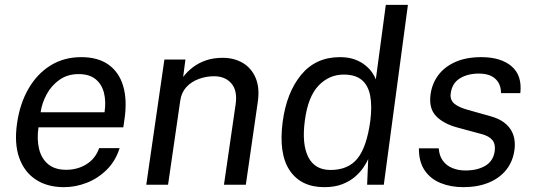

<svg xmlns="http://www.w3.org/2000/svg" viewBox="-20 -763 2206 793"><path d="M244.3 10Q175.4 10 127.7 -21.4Q80 -52.9 59.2 -111.9Q38.4 -170.9 50.4 -253.3Q62 -334.9 97.6 -396.5Q133.2 -458.2 188.6 -492.6Q244 -527 315.5 -527Q385.2 -527 428.7 -495.6Q472.3 -464.2 489 -406.8Q505.7 -349.3 494.2 -270.8L489.3 -237H138.9Q131.8 -187.9 141.3 -148.2Q150.8 -108.6 178.6 -85.1Q206.5 -61.7 253.4 -61.7Q299.9 -61.7 336.8 -84.5Q373.8 -107.3 389.6 -151.1H474Q457.5 -98.5 421.4 -62.5Q385.2 -26.5 338.8 -8.2Q292.2 10 244.3 10ZM147.8 -299.4H411.8Q418.4 -343.8 409.4 -379.6Q400.3 -415.4 374.5 -436.2Q348.7 -457 304.7 -457Q259.2 -457 226.1 -433.7Q192.9 -410.5 173.1 -374.2Q153.3 -337.9 147.8 -299.4Z M584.1 0 659 -517H745.8L736.5 -445.2Q753 -466.9 776.2 -484.9Q799.4 -502.8 830.1 -513.5Q860.9 -524.2 900.1 -524.2Q947 -524.2 982.8 -503.1Q1018.6 -482 1036 -440.9Q1053.4 -399.8 1044.4 -339.8L995.3 0H905L953 -330.9Q961.6 -387.7 936.1 -417.9Q910.5 -448.1 863.9 -448.1Q831.2 -448.1 801 -436.9Q770.7 -425.8 749.9 -403.5Q729.2 -381.1 724.5 -347.3L674.1 0Z M1319.3 10Q1223.1 10 1176.6 -59Q1130.1 -128 1147.6 -260.7Q1163.9 -381.5 1224.1 -454.3Q1284.3 -527 1383.9 -527Q1418.9 -527 1444.7 -517.6Q1470.5 -508.2 1488.3 -493.7Q1506.2 -479.2 1517 -463.5Q1527.8 -447.8 1532.2 -435L1573.5 -743H1664.8L1565.2 0H1496.3L1500.8 -106Q1494.2 -90.8 1480.9 -71.1Q1467.6 -51.4 1446.1 -32.8Q1424.6 -14.2 1393.4 -2.1Q1362.2 10 1319.3 10ZM1345.2 -61Q1418.6 -61 1456.8 -108.8Q1495 -156.6 1509.6 -265Q1517.1 -325.4 1508.9 -367.9Q1500.7 -410.4 1474.2 -432.7Q1447.7 -455 1399.5 -455Q1339.5 -455 1295.8 -409.6Q1252.1 -364.2 1239.1 -265Q1226.1 -168.1 1253.1 -114.6Q1280.1 -61 1345.2 -61Z M1893.2 10Q1841.9 10 1800.1 -6.9Q1758.2 -23.7 1734 -59.3Q1709.8 -94.9 1710.1 -150.4H1792.1Q1794.1 -120.1 1808.7 -99.8Q1823.3 -79.4 1847.6 -69.2Q1871.9 -58.9 1902.7 -58.9Q1951.9 -58.9 1984.7 -78.5Q2017.5 -98.1 2023.2 -138.5Q2027.3 -167.1 2013.7 -184.2Q2000.2 -201.3 1967.8 -209.6L1870.3 -236Q1812.6 -251.2 1781.5 -283.1Q1750.5 -315 1758.2 -372.7Q1764.3 -417.8 1790.2 -452.5Q1816 -487.2 1860.8 -507.1Q1905.6 -527 1967.9 -527Q2048.7 -527 2092.9 -489.2Q2137.2 -451.4 2129 -378.3H2049.2Q2049.5 -415.6 2026.1 -437.3Q2002.7 -459.1 1957.8 -459.1Q1911.4 -459.1 1879.4 -439.3Q1847.3 -419.5 1841.7 -378.2Q1837.7 -350.6 1856.5 -334.8Q1875.2 -319 1914.4 -308.7L2008.2 -282.3Q2041.1 -272.9 2061.6 -257.3Q2082 -241.8 2092.4 -222.8Q2102.8 -203.8 2105.2 -183.2Q2107.6 -162.5 2104.8 -143.6Q2098.3 -96 2071 -61.7Q2043.7 -27.4 1998.5 -8.7Q1953.3 10 1893.2 10Z"/></svg>

Font: Public Sans Thin
Style: Italic
Weight: 100
Italic angle: -8°
Designer: The Public Sans project authors (U.S. Web Design System). Libre Franklin designed by Pablo Impallari and Rodrigo Fuenzal
Version: Version 2.000